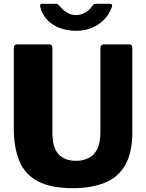

<svg xmlns="http://www.w3.org/2000/svg" viewBox="-20 -974 764 1004"><path d="M672 -284Q672 -174 634 -109.5Q596 -45 526 -17.5Q456 10 362 10Q247 10 179 -25.5Q111 -61 81.5 -131.5Q52 -202 52 -304V-721Q52 -742 70 -742H237Q254 -742 254 -723V-280Q254 -201 286.5 -167Q319 -133 377 -133Q413 -133 442.5 -147Q472 -161 488.5 -194Q505 -227 505 -283V-721Q505 -742 523 -742H656Q672 -742 672 -723V-284ZM553 -954Q571 -954 565 -937Q550 -897 522.5 -869.5Q495 -842 458 -827.5Q421 -813 378 -813Q335 -813 296 -826.5Q257 -840 229 -868Q201 -896 190 -939Q189 -945 191 -949.5Q193 -954 200 -954H271Q279 -954 283.5 -951Q288 -948 293 -941Q303 -929 315.5 -918.5Q328 -908 344.5 -901.5Q361 -895 378 -895Q402 -895 426 -908.5Q450 -922 462 -942Q467 -950 471 -952Q475 -954 480 -954Z"/></svg>

Font: Libre Franklin Thin ExtraBold
Style: Regular
Weight: 800
Version: Version 3.000